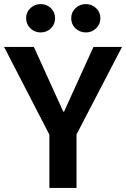

<svg xmlns="http://www.w3.org/2000/svg" viewBox="-22 -921 618 941"><path d="M353 -262V0H220V-261L-2 -691H144L288 -374H292L436 -691H576ZM177 -762Q148 -762 127 -782Q106 -802 106 -832Q106 -861 127 -881Q148 -901 177 -901Q207 -901 227.5 -881Q248 -861 248 -832Q248 -802 227.5 -782Q207 -762 177 -762ZM399 -762Q369 -762 348 -782Q327 -802 327 -832Q327 -861 348 -881Q369 -901 399 -901Q428 -901 449 -881Q470 -861 470 -832Q470 -802 449 -782Q428 -762 399 -762Z"/></svg>

Font: Qnwhxotralxmqkhsjrfbfhwcoqn
Style: Regular
Weight: 500
Designer: Carrois Corporate & Edenspiekermann
Foundry: Carrois Corporate GbR & Edenspiekermann AG
Version: Version 2.001